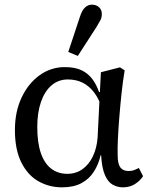

<svg xmlns="http://www.w3.org/2000/svg" viewBox="-20 -792 643 824"><path d="M246 12Q191 12 145 -14Q99 -40 71.5 -95Q44 -150 44 -234Q44 -313 73 -374Q102 -435 150.5 -469.5Q199 -504 258 -504Q302 -504 330 -490.5Q358 -477 376 -453Q394 -429 405 -397H435L420 -320Q406 -366 384.5 -394.5Q363 -423 335 -437Q307 -451 271 -451Q231 -451 201.5 -426Q172 -401 156 -355Q140 -309 140 -247Q140 -179 155.5 -134.5Q171 -90 200 -68Q229 -46 269 -46Q306 -46 334 -66Q362 -86 379 -122Q396 -158 399 -204L408 -384L413 -482L495 -503L515 -490Q507 -442 501.5 -390Q496 -338 492 -288Q488 -238 486 -196Q484 -154 485 -126Q485 -89 496.5 -73.5Q508 -58 532 -58Q546 -58 557 -62.5Q568 -67 576 -71L594 -36Q581 -16 559 -2Q537 12 507 12Q484 12 463.5 0.5Q443 -11 430 -41.5Q417 -72 414 -126H412Q403 -87 383 -55.5Q363 -24 329.5 -6Q296 12 246 12ZM273 -569 323 -720Q332 -748 345 -760Q358 -772 374 -772Q393 -772 405 -761Q417 -750 417 -732Q417 -717 411 -705.5Q405 -694 394 -676L314 -552Z"/></svg>

Font: Source Serif 4
Style: Regular
Weight: 400
Designer: Frank Grießhammer
Foundry: Adobe Systems Incorporated
Version: Version 4.004;hotconv 1.0.116;makeotfexe 2.5.65601